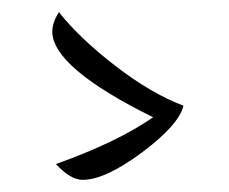

<svg xmlns="http://www.w3.org/2000/svg" viewBox="-20 -340 377 316"><path d="M66 -287Q66 -303 77 -320Q111 -277 170 -231.5Q229 -186 282 -166Q274 -134 213.5 -89Q153 -44 116 -44Q96 -44 72 -70Q173 -106 232 -147Q68 -228 66 -287Z"/></svg>

Font: TypoPRO Dancing Script
Style: Bold
Weight: 700
Designer: Pablo Impallari
Foundry: Pablo Impallari. www.impallari.com Igino Marini. www.ikern.com
Version: Version 1.002